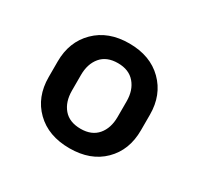

<svg xmlns="http://www.w3.org/2000/svg" viewBox="-93 -834 633 610"><g transform="rotate(30 223.0 -529.0)"><path d="M223.1 -337.4Q145.5 -337.4 99.4 -382.6Q53.2 -427.7 53.2 -500.5V-557.6Q53.2 -629.9 99.4 -675.5Q145.5 -721.2 222.2 -721.2Q299.3 -721.2 345.5 -675.5Q391.6 -629.9 391.6 -557.6V-500.5Q391.6 -427.7 345.9 -382.6Q300.3 -337.4 223.1 -337.4ZM223.1 -408.7Q263.2 -408.7 284.7 -433.8Q306.2 -459 306.2 -500.5V-557.6Q306.2 -598.1 284.4 -623.5Q262.7 -648.9 222.2 -648.9Q181.2 -648.9 159.9 -623.5Q138.7 -598.1 138.7 -557.6V-500.5Q138.7 -459 160.2 -433.8Q181.6 -408.7 223.1 -408.7Z"/></g></svg>

Font: Roboto Slab LO
Style: Bold
Weight: 700
Designer: Google
Version: Version 2.000